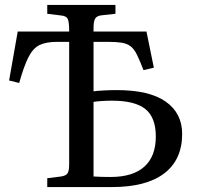

<svg xmlns="http://www.w3.org/2000/svg" viewBox="-20 -760 808 780"><path d="M172 0V-36L228 -43Q248 -46 254.5 -56Q261 -66 261 -93V-590H212Q167 -590 140.5 -577Q114 -564 95.5 -527.5Q77 -491 58 -423L17 -433L52 -632H261Q261 -670 255.5 -682.5Q250 -695 229 -697L172 -704V-740H449V-704L394 -698Q374 -696 367 -685Q360 -674 360 -647V-632H575L605 -485L563 -475Q548 -514 536.5 -537.5Q525 -561 510.5 -572Q496 -583 474.5 -586.5Q453 -590 419 -590H360V-389Q372 -391 401 -392.5Q430 -394 454 -394Q587 -394 653.5 -347Q720 -300 720 -216Q720 -111 647 -55.5Q574 0 434 0ZM360 -43Q375 -42 393 -41.5Q411 -41 429 -41Q520 -41 566.5 -83Q613 -125 613 -205Q613 -283 570.5 -317Q528 -351 435 -351Q414 -351 391.5 -349.5Q369 -348 360 -346Z"/></svg>

Font: Literata 36pt
Style: Regular
Weight: 400
Designer: Latin by Veronika Burian and Jose Scaglione. Greek by Irene Vlachou. Cyrillic by Vera Evstafieva.
Foundry: TypeTogether
Version: Version 3.002